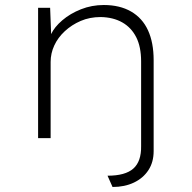

<svg xmlns="http://www.w3.org/2000/svg" viewBox="-20 -551 766 766"><path d="M429 195 409 150Q480 150 512 121.5Q544 93 543 32V-306Q543 -364 523.5 -402.5Q504 -441 468 -461.5Q432 -482 382 -483Q338 -483 302 -467.5Q266 -452 238.5 -426.5Q211 -401 196.5 -369.5Q182 -338 182 -304V0H132V-520H180L184 -415Q197 -443 228.5 -470Q260 -497 303 -514Q346 -531 394 -531Q458 -531 503 -505Q548 -479 570.5 -430Q593 -381 593 -311V52Q593 96 572 128Q551 160 514 177.5Q477 195 429 195Z"/></svg>

Font: Lexend Exa ExtraLight
Style: Regular
Weight: 250
Designer: Bonnie Shaver-Troup, Thomas Jockin
Foundry: Lexend
Version: Version 1.007